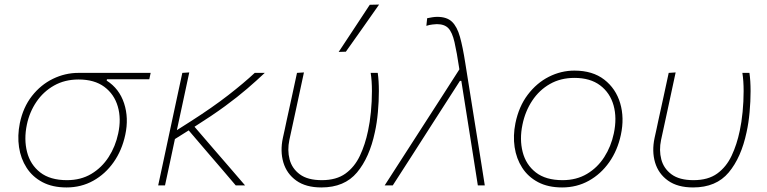

<svg xmlns="http://www.w3.org/2000/svg" viewBox="-20 -814 3366 843"><path d="M272 9Q210.5 9 166.5 -14.2Q122.5 -37.5 96.8 -77.5Q71 -117.5 63.5 -168Q56 -218.5 67 -273Q81.5 -343 120.2 -392.5Q159 -442 212.5 -468Q266 -494 324.5 -494H641.5L635.5 -466H449.5L448.5 -460Q503.5 -425 524.8 -360.5Q546 -296 530 -222Q515.5 -154 479 -102Q442.5 -50 389.5 -20.5Q336.5 9 272 9ZM274 -23Q335 -23 381 -50.5Q427 -78 457 -124.5Q487 -171 499 -228Q513 -292.5 497.2 -346.5Q481.5 -400.5 438 -432.8Q394.5 -465 325 -465Q264.5 -465 217.5 -438.5Q170.5 -412 140 -367Q109.5 -322 98 -267Q84.5 -202.5 98.8 -146.8Q113 -91 156.5 -57Q200 -23 274 -23Z M674.5 0Q686.5 -56 697.8 -108.2Q709 -160.5 722 -221.5L732.5 -270.5Q745.5 -331.5 757 -384.8Q768.5 -438 780.5 -494L811 -496Q795 -421 781 -356Q767 -291 756.5 -242.5L817 -281Q912.5 -342 982 -396Q1051.5 -450 1098.5 -494H1142.5Q1106.5 -460 1065.2 -424.5Q1024 -389 968.5 -348.2Q913 -307.5 834 -257.5L917.5 -160.5Q949 -124 985 -82.5Q1021 -41 1056 0H1015Q984.5 -36 955 -70.5Q925.5 -105 893.5 -142L808.5 -241.5L748 -203.5Q736.5 -148.5 726 -100Q715.5 -51.5 704.5 0Z M1391 9Q1323 9 1281 -21Q1239 -51 1224.2 -100.5Q1209.5 -150 1222 -208.5Q1226.5 -229 1230.5 -247Q1234.5 -265 1238 -282.5Q1250.5 -339 1261.5 -389.8Q1272.5 -440.5 1284 -494L1314.5 -496Q1295 -405.5 1278.5 -328.5Q1262 -251.5 1250.5 -199.5Q1241 -154.5 1251.5 -114.2Q1262 -74 1296.5 -48.5Q1331 -23 1393 -23Q1457 -23 1497 -52Q1537 -81 1560.2 -130.2Q1583.5 -179.5 1596 -240Q1604 -276.5 1608.5 -322.5Q1613 -368.5 1613 -414Q1613 -459.5 1607.5 -494H1638.5Q1643.5 -459.5 1643.5 -414.2Q1643.5 -369 1639.2 -321.8Q1635 -274.5 1626 -234Q1602.5 -122.5 1547.5 -56.8Q1492.5 9 1391 9ZM1467 -586Q1502 -639 1536 -690.5Q1570 -742 1603.5 -793L1644.5 -794Q1608 -742 1571.8 -690.5Q1535.5 -639 1498.5 -587Z M1669 0Q1712.5 -67.5 1759.5 -140.5Q1806.5 -213.5 1850 -281Q1885.5 -336 1923.5 -395Q1961.5 -454 1997 -509.5Q1985.5 -586 1975.5 -629.2Q1965.5 -672.5 1948.5 -690.2Q1931.5 -708 1898 -708Q1893.5 -708 1879.2 -706.5Q1865 -705 1852 -700.5L1855.5 -734Q1867 -736.5 1878.2 -738.2Q1889.5 -740 1900 -740Q1942 -740 1964.5 -718.5Q1987 -697 1999.5 -652.2Q2012 -607.5 2023 -536.5L2063.5 -282.5Q2074 -218.5 2081.5 -170.8Q2089 -123 2095.5 -82.8Q2102 -42.5 2108.5 0H2078Q2067 -69.5 2056.2 -138.8Q2045.5 -208 2034 -279L2005.5 -459H1999.5L1881.5 -275.5Q1836 -204.5 1791.8 -135.5Q1747.5 -66.5 1704.5 0Z M2448 9Q2386.5 9 2342.5 -14.2Q2298.5 -37.5 2272.8 -77.5Q2247 -117.5 2239.5 -168Q2232 -218.5 2243 -273Q2258 -346.5 2297.2 -398.2Q2336.5 -450 2390 -477Q2443.5 -504 2502 -504Q2582 -504 2633 -464.5Q2684 -425 2703 -360.8Q2722 -296.5 2706 -222Q2691.5 -154 2655 -102Q2618.5 -50 2565.5 -20.5Q2512.5 9 2448 9ZM2450 -23Q2511 -23 2557.2 -50.5Q2603.5 -78 2633.2 -124.5Q2663 -171 2675 -228Q2689.5 -296 2674 -351.2Q2658.5 -406.5 2615 -439.2Q2571.5 -472 2502 -472Q2441.5 -472 2394.5 -445.2Q2347.5 -418.5 2316.8 -372Q2286 -325.5 2274 -267Q2260.5 -202.5 2274.8 -146.8Q2289 -91 2332.5 -57Q2376 -23 2450 -23Z M3023 9Q2955 9 2913 -21Q2871 -51 2856.2 -100.5Q2841.5 -150 2854 -208.5Q2858.5 -229 2862.5 -247Q2866.5 -265 2870 -282.5Q2882.5 -339 2893.5 -389.8Q2904.5 -440.5 2916 -494L2946.5 -496Q2927 -405.5 2910.5 -328.5Q2894 -251.5 2882.5 -199.5Q2873 -154.5 2883.5 -114.2Q2894 -74 2928.5 -48.5Q2963 -23 3025 -23Q3089 -23 3129 -52Q3169 -81 3192.2 -130.2Q3215.5 -179.5 3228 -240Q3236 -276.5 3240.5 -322.5Q3245 -368.5 3245 -414Q3245 -459.5 3239.5 -494H3270.5Q3275.5 -459.5 3275.5 -414.2Q3275.5 -369 3271.2 -321.8Q3267 -274.5 3258 -234Q3234.5 -122.5 3179.5 -56.8Q3124.5 9 3023 9Z"/></svg>

Font: Commissioner Thin
Style: Italic
Weight: 100
Italic angle: -12°
Designer: Kostas Bartsokas
Foundry: Kostas Bartsokas
Version: Version 1.000; ttfautohint (v1.8.3)